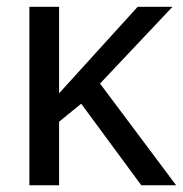

<svg xmlns="http://www.w3.org/2000/svg" viewBox="-20 -548 541 568"><path d="M501 0H397.9L220.2 -241.2L154.8 -188V0H66.9V-527.8H154.8V-272L387.2 -527.8H490.2L275.9 -300.8Z"/></svg>

Font: Libra Sans Modern
Style: Regular
Weight: 400
Foundry: Stefan Peev, Context Ltd
Version: Version 1.000